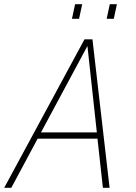

<svg xmlns="http://www.w3.org/2000/svg" viewBox="-28 -898 648 918"><path d="M-8 0 376 -710H414L496 0H464L438 -235H152L26 0ZM390 -678 168 -265H435ZM316 -808 331 -878H365L350 -808ZM482 -808 497 -878H531L516 -808Z"/></svg>

Font: Geist Mono Thin
Style: Italic
Weight: 100
Italic angle: -12°
Monospace: yes
Designer: Basement.studio, Andrés Briganti, Mateo Zaragoza
Foundry: Basement.studio, Vercel, Andrés Briganti, Guido Ferreyra, Mateo Zaragoza
Version: Version 1.500; ttfautohint (v1.8.4.7-5d5b)